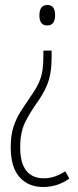

<svg xmlns="http://www.w3.org/2000/svg" viewBox="-20 -551 314 770"><path d="M187 -324Q187 -285 182 -256.5Q177 -228 165.5 -202.5Q154 -177 134 -147Q100 -100 80.5 -60Q61 -20 61 40Q61 103 85.5 133.5Q110 164 155 164Q179 164 200.5 156.5Q222 149 242 136L258 165Q238 180 211 189.5Q184 199 153 199Q94 199 58.5 159.5Q23 120 23 39Q23 -8 34 -42Q45 -76 63 -104Q81 -132 102 -163Q125 -195 136 -220Q147 -245 150.5 -270Q154 -295 154 -327V-348H187ZM201 -490Q201 -472 194 -460.5Q187 -449 169 -449Q138 -449 138 -489Q138 -531 170 -531Q187 -531 194 -520Q201 -509 201 -490Z"/></svg>

Font: Noto Sans Lao Looped ExtraCondensed ExtraLight
Style: Regular
Weight: 200
Width: 2
Designer: Mark Frömberg, Ben Mitchell
Foundry: The Fontpad Ltd
Version: Version 1.002; ttfautohint (v1.8.4.7-5d5b)